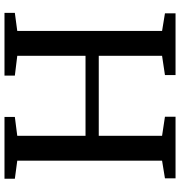

<svg xmlns="http://www.w3.org/2000/svg" viewBox="6 -788 783 834"><g transform="rotate(90 397.0 -371.5)"><path d="M115 -55.5V-684.5L38.5 -697V-743H306.5V-697L223 -684.5V-409.5H570.5V-684.5L487.5 -697V-743H755V-697L678.5 -684.5V-55.5L757 -45V0H488.5V-45L570.5 -55.5V-352H223V-55.5L309 -45V0H36.5V-45Z"/></g></svg>

Font: Merriweather 36pt
Style: Regular
Weight: 400
Designer: Eben Sorkin
Foundry: Eben Sorkin
Version: Version 2.100